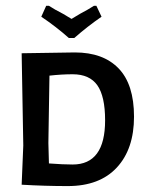

<svg xmlns="http://www.w3.org/2000/svg" viewBox="-20 -633 497 658"><path d="M234.6 -502.8H215.9Q172.9 -541.1 121.5 -575.7L138.3 -613.1H147.7L169.2 -600Q195.3 -586.9 225.2 -568.2Q255.1 -586.9 280.4 -600L301.9 -613.1H310.3L328 -575.7Q280.4 -543 234.6 -502.8ZM212.1 4.7Q134.6 4.7 54.2 0L59.8 -134.6L54.2 -450.5L236.4 -453.3Q333.6 -453.3 386.4 -398.6Q439.3 -343.9 439.3 -233.2Q439.3 -122.4 380.4 -58.9Q321.5 4.7 212.1 4.7ZM340.2 -220.6Q340.2 -302.8 313.6 -340.7Q286.9 -378.5 229 -378.5Q191.6 -378.5 149.5 -373.8L145.8 -143L147.7 -72.9Q196.3 -69.2 229 -69.2Q340.2 -69.2 340.2 -220.6Z"/></svg>

Font: Gurajada
Style: Regular
Weight: 400
Designer: Purushoth Kumar Guthula
Foundry: SiliconAndhra, USA.
Version: Version 1.0.3; ttfautohint (v1.2.42-39fb)